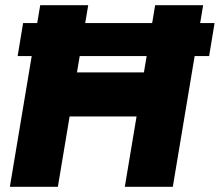

<svg xmlns="http://www.w3.org/2000/svg" viewBox="-20 -720 847 740"><path d="M48 -504 69 -631H807L786 -504ZM18 0 135 -700H320L203 0ZM461 0 578 -700H763L646 0ZM191 -271 219 -441H643L615 -271Z"/></svg>

Font: Figtree Black
Style: Italic
Weight: 900
Italic angle: -9.5°
Foundry: Erik Kennedy
Version: Version 2.001;gftools[0.9.30]